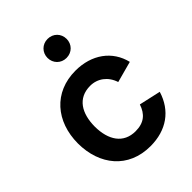

<svg xmlns="http://www.w3.org/2000/svg" viewBox="-225 -895 1027 1027"><g transform="rotate(-45 288.0 -382.0)"><path d="M320.5 -636.5C362.5 -636.5 393 -668 393 -708.5C393 -749 362.5 -780.5 320.5 -780.5C279.5 -780.5 248.5 -749 248.5 -708.5C248.5 -668 279.5 -636.5 320.5 -636.5ZM304.5 15C425 15 511.5 -46 545 -156L422 -183.5C403.5 -128 368.5 -98 304.5 -98C214 -98 168 -167 167.5 -270C168 -369 210 -442 304.5 -442C359.5 -442 406.5 -408 425 -350L545 -382.5C519.5 -489 428.5 -555 306 -555C142 -555 40.5 -435.5 40 -270C40.5 -107 137.5 15 304.5 15Z"/></g></svg>

Font: Hauora
Style: Bold
Weight: 700
Designer: Wayne Shih
Foundry: WCYS
Version: Version 1.001;hotconv 1.0.109;makeotfexe 2.5.65596